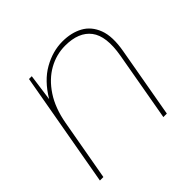

<svg xmlns="http://www.w3.org/2000/svg" viewBox="-132 -645 781 781"><g transform="rotate(-45 258.5 -254.0)"><path d="M27 0 115 -496H131L115 -380Q155 -447 209 -477.5Q263 -508 319 -508Q370 -508 407.5 -487.5Q445 -467 462 -422.5Q479 -378 466 -305L412 0H392L445 -300Q462 -397 427.5 -442.5Q393 -488 315 -488Q264 -488 218.5 -462.5Q173 -437 140 -387Q107 -337 94 -264L47 0Z"/></g></svg>

Font: DM Sans 24pt Thin
Style: Italic
Weight: 250
Italic angle: -10°
Designer: Colophon Foundry, Jonny Pinhorn
Foundry: Colophon Foundry
Version: Version 4.004;gftools[0.9.30]